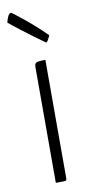

<svg xmlns="http://www.w3.org/2000/svg" viewBox="-103 -747 355 781"><g transform="rotate(-10 75.0 -356.5)"><path d="M62 0V-477Q62 -489 66 -493.5Q70 -498 80 -499Q90 -500 107 -500V-12Q107 -6 105.5 -3.5Q104 -1 94.5 -0.5Q85 0 62 0ZM122 -569Q100 -585 76 -602.5Q52 -620 31.5 -636Q11 -652 -3 -663Q-17 -674 -19 -676Q-18 -683 -12 -698Q-6 -713 3 -713Q4 -713 17 -703Q30 -693 50.5 -676.5Q71 -660 94.5 -639Q118 -618 140 -596Q140 -596 137 -589.5Q134 -583 130 -576Q126 -569 122 -569Z"/></g></svg>

Font: Yanone Kaffeesatz Light
Style: Regular
Weight: 300
Designer: Yanone (Cyrillic: Daniel Pouzeot, Huerta Tipografica, and Cyreal)
Foundry: Yanone
Version: Version 2.003